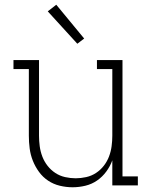

<svg xmlns="http://www.w3.org/2000/svg" viewBox="-20 -784 640 812"><path d="M287 8Q260 8 233 1.5Q206 -5 183.5 -20Q161 -35 145 -57Q129 -79 119 -104Q109 -129 105.5 -156Q102 -183 102 -210V-492H37V-530H145V-210Q145 -188 148 -165.5Q151 -143 159 -122Q167 -101 181 -83Q195 -65 214 -52.5Q233 -40 255.5 -35Q278 -30 300 -30Q322 -30 344.5 -35Q367 -40 386 -52.5Q405 -65 419 -83Q433 -101 441 -122Q449 -143 452 -165.5Q455 -188 455 -210V-492H390V-530H498V-38H563V0H455V-106Q446 -81 429.5 -58.5Q413 -36 390.5 -20.5Q368 -5 341 1.5Q314 8 287 8ZM307 -599 182 -736 218 -764 336 -621Z"/></svg>

Font: Iosevka Curly Slab XLtEx
Style: Regular
Weight: 200
Width: 7
Monospace: yes
Designer: Belleve Invis
Foundry: Belleve Invis
Version: Version 11.1.0; ttfautohint (v1.8.3)